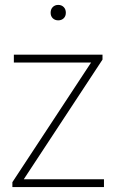

<svg xmlns="http://www.w3.org/2000/svg" viewBox="-20 -763 472 783"><path d="M30.5 0V-20L351.5 -508H36.5V-540H398V-520L77 -32H404V0ZM217.5 -680Q204 -680 195.2 -688.5Q186.5 -697 186.5 -711Q186.5 -725.5 195.2 -734.2Q204 -743 217.5 -743Q231 -743 239.8 -734.2Q248.5 -725.5 248.5 -711Q248.5 -697 239.8 -688.5Q231 -680 217.5 -680Z"/></svg>

Font: Encode Sans Th
Style: Regular
Weight: 100
Designer: Multiple Designers
Foundry: Impallari Type
Version: Version 3.002; ttfautohint (v1.8.3) -l 8 -r 50 -G 200 -x 14 